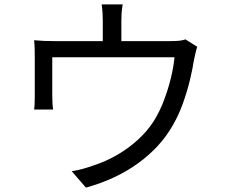

<svg xmlns="http://www.w3.org/2000/svg" viewBox="-20 -821 1040 878"><path d="M882 -607Q878 -596 874 -578.5Q870 -561 867 -547Q861 -507 848.5 -455Q836 -403 816.5 -348.5Q797 -294 769 -246Q713 -148 611.5 -74.5Q510 -1 373 37L308 -38Q334 -42 361 -49.5Q388 -57 412 -66Q462 -82 513 -111Q564 -140 608.5 -180Q653 -220 683 -267Q710 -310 729.5 -361.5Q749 -413 761.5 -464.5Q774 -516 778 -559H219Q219 -543 219 -518Q219 -493 219 -465Q219 -437 219 -414Q219 -391 219 -380Q219 -367 220 -349.5Q221 -332 223 -320H136Q138 -334 138.5 -352Q139 -370 139 -384Q139 -396 139 -419.5Q139 -443 139 -470.5Q139 -498 139 -522.5Q139 -547 139 -560Q139 -576 138.5 -598.5Q138 -621 136 -637Q158 -635 180.5 -634Q203 -633 229 -633H450V-726Q450 -742 449 -760Q448 -778 445 -801H541Q537 -778 536 -760Q535 -742 535 -726V-633H759Q787 -633 802.5 -635Q818 -637 828 -641Z"/></svg>

Font: Go Noto Kurrent-Regular
Style: Regular
Weight: 400
Designer: Monotype Design Team
Foundry: Monotype Imaging Inc.
Version: Version 2.012; ttfautohint (v1.8.4.7-5d5b)